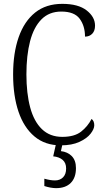

<svg xmlns="http://www.w3.org/2000/svg" viewBox="-20 -744 541 996"><path d="M295 10Q214 10 159 -36Q104 -82 76 -164.5Q48 -247 48 -358Q48 -469 77 -551.5Q106 -634 162.5 -679Q219 -724 303 -724Q386 -724 429.5 -690Q473 -656 473 -611Q473 -584 458.5 -569Q444 -554 421 -554Q421 -609 393.5 -646.5Q366 -684 298 -684Q235 -684 195 -643.5Q155 -603 136 -530Q117 -457 117 -358Q117 -260 136.5 -187Q156 -114 197.5 -74Q239 -34 303 -34Q366 -34 400.5 -61Q435 -88 455 -127Q469 -117 469 -94Q469 -75 450 -50.5Q431 -26 392 -8Q353 10 295 10ZM271 232Q257 232 241 229Q225 226 210 221V183Q242 192 265 192Q291 192 307 176Q323 160 323 130Q323 101 305 85.5Q287 70 256 67L273 -9H307L296 40Q331 44 352.5 66Q374 88 374 128Q374 178 347 205Q320 232 271 232Z"/></svg>

Font: Noto Serif Bengali Condensed Light
Style: Regular
Weight: 300
Width: 3
Designer: Juan Bruce, Universal Thirst, Indian Type Foundry and the Monotype Design Team.
Foundry: Monotype Imaging Inc.
Version: Version 2.003; ttfautohint (v1.8.4.7-5d5b)